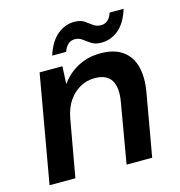

<svg xmlns="http://www.w3.org/2000/svg" viewBox="-102 -771 808 862"><g transform="rotate(-15 302.0 -340.0)"><path d="M23 0 111 -501H217L213 -419Q244 -463 291 -488Q338 -513 396 -513Q460 -513 498.5 -485.5Q537 -458 550 -408Q563 -358 551 -290L500 0H381L429 -279Q440 -342 419.5 -377Q399 -412 342 -412Q306 -412 275 -395Q244 -378 222 -346.5Q200 -315 191 -269L143 0ZM185 -559Q205 -621 240.5 -650.5Q276 -680 319 -680Q348 -680 365 -668.5Q382 -657 397 -645.5Q412 -634 433 -634Q450 -634 463.5 -645Q477 -656 484 -679H549Q530 -617 494.5 -587.5Q459 -558 415 -558Q386 -558 368.5 -569.5Q351 -581 336 -592.5Q321 -604 301 -604Q284 -604 271 -593Q258 -582 250 -559Z"/></g></svg>

Font: DM Sans 17pt SemiBold
Style: Italic
Weight: 600
Italic angle: -10°
Version: Version 4.004;gftools[0.9.30]